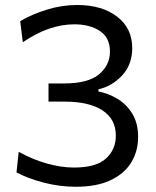

<svg xmlns="http://www.w3.org/2000/svg" viewBox="-20 -718 610 750"><path d="M276.5 11.5Q212 11.5 150.2 -4.8Q88.5 -21 44.5 -44.5L53 -125Q107.5 -95 163.2 -79.2Q219 -63.5 269 -63.5Q355.5 -63.5 394 -98.8Q432.5 -134 432.5 -188Q432.5 -253 380 -287Q327.5 -321 233.5 -321H169.5V-392H229.5Q324.5 -392 367 -427.8Q409.5 -463.5 409.5 -516.5Q409.5 -571 370.2 -597Q331 -623 270.5 -623Q171.5 -623 69 -553L59 -635.5Q103 -661.5 162 -680Q221 -698.5 281.5 -698.5Q378 -698.5 437.2 -653.2Q496.5 -608 496.5 -530.5Q496.5 -466 457.5 -423.8Q418.5 -381.5 364.5 -369V-360.5Q401 -354 436.8 -333.2Q472.5 -312.5 496 -275.2Q519.5 -238 519.5 -182.5Q519.5 -128 493 -84Q466.5 -40 412.5 -14.2Q358.5 11.5 276.5 11.5Z"/></svg>

Font: Heraclito
Style: Regular
Weight: 400
Designer: Kostas Bartsokas (font) & Cristiano Sobral (main changes)
Foundry: Kostas Bartsokas (font) & Cristiano Sobral (main changes)
Version: Version 1.00;July 8, 2020;FontCreator 13.0.0.2655 64-bit